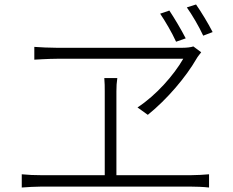

<svg xmlns="http://www.w3.org/2000/svg" viewBox="-20 -862 1040 856"><path d="M928 -719C907 -760 877 -809 854 -842L813 -829C837 -795 866 -746 886 -703ZM808 -691C788 -730 757 -782 735 -815L694 -801C717 -767 747 -716 765 -676ZM797 -600C755 -527 676 -437 593 -383L639 -350C726 -420 810 -520 856 -600C862 -611 870 -619 877 -629L842 -655C831 -651 811 -649 794 -649H231C197 -649 163 -651 133 -653V-596C133 -596 198 -600 233 -600ZM499 -81V-455C499 -477 500 -494 503 -514H445C447 -494 447 -473 447 -455V-81H161C134 -81 106 -82 77 -85V-26C107 -28 134 -30 161 -30H833C851 -30 886 -29 912 -26V-85C886 -83 861 -81 833 -81Z"/></svg>

Font: Genne Gothic Light
Style: Regular
Weight: 300
Designer: Ryoko NISHIZUKA (kana & ideographs); Paul D. Hunt (Latin, Greek & Cyrillic); Wenlong ZHANG (bopomofo); Sandoll Communica
Foundry: Adobe Systems Incorporated
Version: Version 1.004;PS 1.004;hotconv 16.6.51;makeotf.lib2.5.65220